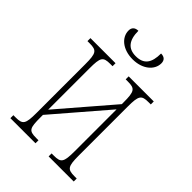

<svg xmlns="http://www.w3.org/2000/svg" viewBox="-212 -815 909 909"><g transform="rotate(45 242.0 -360.5)"><path d="M242 -606C308 -606 352 -644 352 -689C352 -710 340 -721 318 -721C318 -658 296 -627 242 -627C191 -627 166 -658 166 -721C144 -721 132 -709 132 -689C132 -643 176 -606 242 -606ZM30 0H198V-20H183C133 -20 128 -31 128 -105V-120L356 -385V-105C356 -31 348 -20 301 -20H286V0H454V-20H439C392 -20 384 -31 384 -105V-431C384 -505 392 -516 439 -516H454V-536H286V-516H301C348 -516 356 -505 356 -431V-420L128 -155V-431C128 -505 135 -516 183 -516H198V-536H30V-516H45C92 -516 100 -505 100 -431V-105C100 -31 92 -20 45 -20H30Z"/></g></svg>

Font: Noto Serif ExtraCondensed Thin
Style: Regular
Weight: 100
Width: 2
Designer: Monotype Design Team
Foundry: Monotype Imaging Inc.
Version: Version 2.013